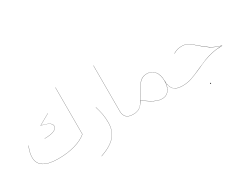

<svg xmlns="http://www.w3.org/2000/svg" viewBox="-88 -1370 2885 2248"><g transform="rotate(-30 1354.5 -245.5)"><path d="M718 -730V-97Q657 -45 557.5 -16.5Q458 12 332 12Q201 12 135.5 -30Q70 -72 70 -154Q70 -225 105 -298L107 -297Q72 -224 72 -154Q72 -73 137 -31.5Q202 10 332 10Q458 10 557 -18.5Q656 -47 716 -98V-730ZM479 -346Q479 -373 447 -393Q415 -413 344 -429L345 -431L490 -513V-511L347 -430Q419 -413 450 -393Q481 -373 481 -346Q481 -311 436 -292Q391 -273 309 -273L308 -275Q390 -275 434.5 -293.5Q479 -312 479 -346Z M783 237Q925 188 986.5 116Q1048 44 1048 -64Q1048 -130 1037.5 -184.5Q1027 -239 1010 -291L1012 -292Q1029 -238 1039.5 -184Q1050 -130 1050 -64Q1050 43 989 116Q928 189 784 239Z M1230 -730H1232V-112Q1232 -56 1262.5 -29Q1293 -2 1346 -2L1347 -1L1346 0Q1292 0 1261 -27.5Q1230 -55 1230 -112Z M2019 -1 2018 0Q1941 0 1904.5 -34Q1868 -68 1864 -140Q1860 -72 1827 -30Q1794 12 1736 12Q1701 12 1666 -1Q1631 -14 1598.5 -34Q1566 -54 1503 -96Q1468 -41 1436 -20.5Q1404 0 1349 0H1346L1345 -1L1346 -2H1349Q1395 -2 1424 -16Q1453 -30 1478 -63.5Q1503 -97 1541 -168Q1576 -233 1601 -267.5Q1626 -302 1655 -318.5Q1684 -335 1726 -335Q1785 -335 1824 -289.5Q1863 -244 1864 -163Q1865 -78 1901 -40Q1937 -2 2018 -2ZM1862 -156Q1862 -240 1824 -286.5Q1786 -333 1726 -333Q1685 -333 1656 -316.5Q1627 -300 1602.5 -266Q1578 -232 1543 -167Q1528 -138 1504 -98Q1567 -56 1599.5 -36Q1632 -16 1666.5 -3Q1701 10 1736 10Q1797 10 1829.5 -36.5Q1862 -83 1862 -156Z M2017 -1 2018 -2Q2083 -2 2141.5 -21.5Q2200 -41 2283 -80Q2354 -112 2403 -131.5Q2452 -151 2515 -164.5Q2578 -178 2650 -178Q2565 -202 2512 -237Q2459 -272 2402 -324Q2354 -368 2320.5 -388Q2287 -408 2238 -408Q2207 -408 2181 -401Q2155 -394 2123 -375L2122 -377Q2154 -396 2180.5 -403Q2207 -410 2238 -410Q2287 -410 2321 -390Q2355 -370 2403 -326Q2461 -274 2514.5 -238.5Q2568 -203 2653 -179L2652 -176H2650Q2579 -176 2516 -162.5Q2453 -149 2403.5 -129.5Q2354 -110 2285 -78Q2197 -38 2140 -19Q2083 0 2018 0ZM2309 137Q2309 131 2315 131Q2321 131 2321 137Q2321 143 2315 143Q2309 143 2309 137Z"/></g></svg>

Font: FiraGO Two
Style: Regular
Weight: 100
Designer: bBox Type
Foundry: bBox Type GmbH
Version: Version 1.001